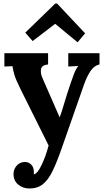

<svg xmlns="http://www.w3.org/2000/svg" viewBox="-20 -803 591 1094"><path d="M148 271Q110 271 83.5 248.5Q57 226 57 189Q57 162 74.5 141.5Q92 121 120 120Q142 119 157.5 134.5Q173 150 173 177Q173 180 173 183Q173 186 172 190Q174 190 177 189Q195 183 217 137Q240 90 257 26L99 -291Q71 -347 62.5 -375.5Q54 -404 51 -426L5 -424V-500H254V-436Q217 -432 213.5 -408Q210 -384 222 -358L320 -134Q330 -160 346 -214.5Q362 -269 384 -333Q390 -352 401.5 -381.5Q413 -411 426 -427L369 -424V-500H547V-436Q516 -429 495.5 -398Q475 -367 459 -322L334 35Q306 116 281 168.5Q256 221 225 246Q194 271 148 271ZM422 -562 295 -667H294L166 -569L124 -617L295 -783H305L465 -613Z"/></svg>

Font: Lora
Style: Bold
Weight: 700
Designer: Olga Karpushina, Alexei Vanyashin (Cyrillic)
Foundry: Cyreal
Version: Version 3.006; ttfautohint (v1.8.4.7-5d5b);gftools[0.9.30]